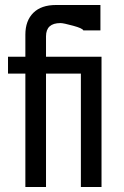

<svg xmlns="http://www.w3.org/2000/svg" viewBox="-20 -752 500 772"><path d="M388.2 -523.9V0H305.2V-456.1H165V0H82V-456.1H12.2V-523.9H82V-612.8Q82 -668.9 114.3 -700.7Q146 -731.9 205.1 -731.9H383.8V-629.9H314.9Q312 -638.2 274.4 -648.4Q235.4 -659.2 223.1 -659.2Q165 -659.2 165 -606V-523.9H305.2H313Z"/></svg>

Font: Miedinger*
Style: Book
Weight: 400
Version: Version 001.000